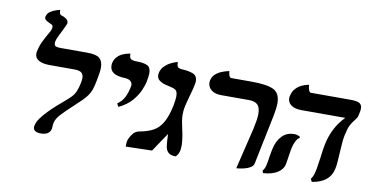

<svg xmlns="http://www.w3.org/2000/svg" viewBox="-73 -951 2267 1168"><g transform="rotate(10 1060.0 -367.5)"><path d="M218 -556Q217 -553 217 -550Q217 -547 217 -545Q217 -530 227.5 -526Q238 -522 254 -522H422Q478 -522 498.5 -503.5Q519 -485 519 -447Q519 -430 515.5 -408.5Q512 -387 507 -361Q501 -330 494 -309.5Q487 -289 475 -271.5Q463 -254 442.5 -233.5Q422 -213 387 -181Q350 -147 324.5 -119.5Q299 -92 293 -64Q292 -57 291.5 -52.5Q291 -48 291 -44Q291 -40 290.5 -35.5Q290 -31 290 -29Q281 11 228 11Q181 11 181 -21Q181 -24 181.5 -27Q182 -30 183 -33Q187 -53 204.5 -77Q222 -101 246 -125.5Q270 -150 293.5 -171Q317 -192 333 -205Q360 -228 375 -243.5Q390 -259 399 -279Q408 -299 415 -332Q417 -341 418 -349.5Q419 -358 419 -365Q419 -385 407 -396.5Q395 -408 360 -408H209Q167 -408 142 -421.5Q117 -435 117 -463Q117 -467 117.5 -470.5Q118 -474 119 -478Q126 -512 140.5 -541.5Q155 -571 169 -595Q174 -602 179 -612.5Q184 -623 185 -630Q186 -633 186 -638Q186 -647 182 -650.5Q178 -654 173 -655Q162 -660 147 -668.5Q132 -677 132 -690Q132 -691 132.5 -692Q133 -693 133 -694Q137 -714 154 -725.5Q171 -737 189.5 -743Q208 -749 214 -750Q214 -731 218 -725.5Q222 -720 224 -719Q241 -715 256 -705Q271 -695 271 -680V-675Q271 -674 263 -656.5Q255 -639 246 -621Q237 -603 234 -597Q230 -589 225 -577.5Q220 -566 218 -556Z M665 -230 654 -250Q682 -268 696.5 -296.5Q711 -325 718 -361Q719 -364 719.5 -366.5Q720 -369 720 -372Q720 -408 671 -410Q580 -413 580 -471Q580 -475 580 -478Q580 -481 581 -485Q587 -511 602.5 -526.5Q618 -542 636.5 -549.5Q655 -557 668 -559.5Q681 -562 681 -562V-558Q681 -532 694.5 -527Q708 -522 722 -522Q772 -522 793.5 -510.5Q815 -499 815 -464Q815 -454 813 -440.5Q811 -427 808 -410Q804 -390 790 -357Q776 -324 746.5 -289.5Q717 -255 665 -230Z M1062 -297Q1060 -286 1059 -275.5Q1058 -265 1058 -254Q1058 -232 1061.5 -211Q1065 -190 1070 -169Q1076 -144 1080 -118Q1084 -92 1085 -69Q1084 -60 1084 -50.5Q1084 -41 1082 -33Q1080 -24 1075.5 -14.5Q1071 -5 1061 6Q1029 6 1015 -7Q1001 -20 997.5 -40.5Q994 -61 993 -83Q992 -93 992 -102.5Q992 -112 991 -120Q972 -92 952 -62.5Q932 -33 913 -4L750 0Q752 -7 751 -10Q751 -16 751.5 -22Q752 -28 753 -34Q754 -40 759 -51Q767 -69 781 -85.5Q795 -102 822 -106Q870 -115 903 -133.5Q936 -152 958 -191Q980 -230 994 -297Q997 -314 999 -328Q1001 -342 1001 -353Q1001 -385 987.5 -393.5Q974 -402 953 -406Q943 -408 923 -413Q903 -418 886.5 -430Q870 -442 870 -464Q870 -466 870.5 -469Q871 -472 871 -475Q876 -500 892.5 -517Q909 -534 928 -544Q947 -554 960.5 -558Q974 -562 974 -562Q973 -532 986 -527Q999 -522 1010 -522Q1045 -521 1073.5 -510.5Q1102 -500 1102 -465Q1102 -461 1101.5 -456.5Q1101 -452 1100 -447Q1098 -434 1092.5 -413.5Q1087 -393 1081 -372Q1075 -351 1070 -331Q1065 -311 1062 -297Z M1436 13 1496 -236Q1498 -243 1499 -249.5Q1500 -256 1501 -262Q1511 -305 1511 -336Q1511 -376 1493.5 -392.5Q1476 -409 1441 -409H1269Q1229 -409 1207 -427Q1185 -445 1185 -472Q1185 -475 1185 -478Q1185 -481 1186 -485Q1191 -509 1207.5 -524Q1224 -539 1243.5 -547Q1263 -555 1277.5 -558.5Q1292 -562 1292 -562Q1293 -544 1298 -533Q1303 -522 1312 -522H1437Q1533 -522 1573.5 -501.5Q1614 -481 1614 -420Q1614 -389 1605 -344L1542 -37Q1539 -20 1522.5 -10Q1506 0 1486 5Q1466 10 1451 11.5Q1436 13 1436 13Z M2050 -297Q2045 -271 2043.5 -245Q2042 -219 2040 -193Q2038 -165 2036.5 -138Q2035 -111 2030 -88Q2012 -2 1903 15L1894 -2Q1901 -12 1906.5 -24.5Q1912 -37 1915 -53Q1919 -68 1922 -91Q1925 -114 1929 -138Q1935 -190 1942 -224Q1964 -331 2036 -404H1765Q1724 -404 1701.5 -420.5Q1679 -437 1679 -463Q1679 -467 1679.5 -470Q1680 -473 1681 -477Q1687 -505 1703 -522.5Q1719 -540 1738 -549Q1757 -558 1770.5 -561Q1784 -564 1784 -564Q1785 -546 1790 -532Q1795 -518 1803 -518H2047Q2090 -518 2105 -508Q2120 -498 2120 -478Q2120 -473 2119.5 -467.5Q2119 -462 2118 -457L2113 -433Q2112 -423 2105.5 -414.5Q2099 -406 2091 -395Q2081 -383 2070.5 -363.5Q2060 -344 2050 -297ZM1745 -161Q1744 -154 1741.5 -140Q1739 -126 1737 -111Q1735 -96 1732.5 -82Q1730 -68 1729 -62Q1722 -31 1690 -10.5Q1658 10 1602 14L1596 -1Q1602 -6 1607.5 -18.5Q1613 -31 1615 -44Q1617 -51 1619 -64Q1621 -77 1623 -92Q1625 -106 1628 -119.5Q1631 -133 1632 -140Q1643 -192 1672.5 -222.5Q1702 -253 1748 -253Q1768 -253 1785 -242L1783 -235Q1770 -228 1760 -207.5Q1750 -187 1745 -161Z"/></g></svg>

Font: Libertinus Serif SemiBold
Style: Italic
Weight: 600
Italic angle: -11.5°
Designer: Philipp H. Poll, Khaled Hosny
Foundry: Caleb Maclennan
Version: Version 7.051;RELEASE